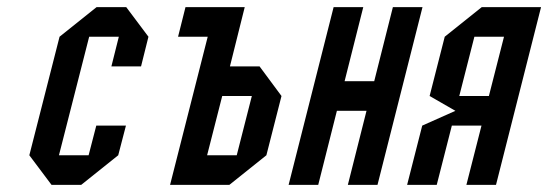

<svg xmlns="http://www.w3.org/2000/svg" viewBox="-20 -520 1542 540"><path d="M229.2 -83.3 250.8 -166.7H334.2L312.5 -83.3L208.3 0H125L62.5 -83.3L147.5 -416.7L251.7 -500H335L397.5 -416.7L376.7 -333.3H293.3L314.2 -416.7H230.8L145.8 -83.3Z M458.3 0 564.2 -416.7H480.8L501.7 -500H668.3L626.7 -333.3H710L771.7 -250L729.2 -83.3L625 0ZM562.5 -83.3H645.8L688.3 -250H605Z M1041.7 0H958.3L1010.8 -208.3H927.5L875 0H791.7L918.3 -500H1001.7L949.2 -291.7H1032.5L1085 -500H1168.3Z M1291.7 0 1334.2 -166.7H1250.8L1208.3 0H1125L1167.5 -166.7L1260.8 -208.3L1188.3 -250L1230.8 -416.7L1335 -500H1501.7L1375 0ZM1355 -250 1397.5 -416.7H1314.2L1271.7 -250Z"/></svg>

Font: Yulong
Style: Italic
Weight: 400
Italic angle: -14.25°
Designer: GGBotNet
Foundry: f0n7.com
Version: 1.00